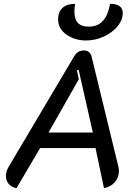

<svg xmlns="http://www.w3.org/2000/svg" viewBox="-20 -972 717 1001"><path d="M11 -54Q11 -79 26 -104L367 -679Q385 -709 418 -709Q433 -709 443 -701Q453 -693 457 -679L597 -104Q600 -92 600 -80Q600 -47 579 -22.5Q558 2 522 9L478 -200H189L66 9Q40 4 25.5 -13Q11 -30 11 -54ZM464 -281 390 -608 381 -605 391 -559 233 -281ZM283 -871Q283 -910 306 -931Q329 -952 372 -952Q368 -932 368 -910Q368 -833 442 -833Q489 -833 516 -862.5Q543 -892 554 -952Q620 -952 620 -904Q620 -868 593 -835Q566 -802 521.5 -781.5Q477 -761 429 -761Q370 -761 326.5 -791.5Q283 -822 283 -871Z"/></svg>

Font: K2D
Style: Italic
Weight: 400
Italic angle: -10°
Designer: Katatrad Aksorn Co.,Ltd.
Foundry: Cadson Demak Co.,Ltd.
Version: Version 1.000; ttfautohint (v1.6)